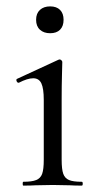

<svg xmlns="http://www.w3.org/2000/svg" viewBox="-20 -581 313 601"><path d="M53 -12Q80 -12 93.5 -17.5Q107 -23 112 -37Q117 -51 117 -81V-268Q117 -304 109.5 -320Q102 -336 84 -336Q66 -336 39 -322H38Q34 -322 32 -327Q30 -332 33 -334L163 -394L167 -395Q169 -395 172 -392.5Q175 -390 175 -387Q175 -380 174 -347Q173 -314 173 -269V-81Q173 -51 178 -37Q183 -23 196 -17.5Q209 -12 236 -12Q239 -12 239 -6Q239 0 236 0Q213 0 199 -1L145 -2L91 -1Q77 0 53 0Q51 0 51 -6Q51 -12 53 -12ZM93 -519Q93 -539 105 -550Q117 -561 137 -561Q157 -561 168 -550Q179 -539 179 -519Q179 -499 168 -488Q157 -477 137 -477Q117 -477 105 -488Q93 -499 93 -519Z"/></svg>

Font: Cormorant Infant
Style: Regular
Weight: 400
Designer: Christian Thalmann (Catharsis Fonts)
Foundry: Catharsis Fonts
Version: Version 4.000